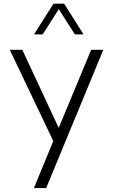

<svg xmlns="http://www.w3.org/2000/svg" viewBox="-20 -752 599 1017"><path d="M422.4 -569.8H376.5L291.5 -703.6L206.1 -569.8H160.2L263.2 -732.4H319.8ZM224.6 244.1H159.7L262.2 -4.9L31.7 -488.3H98.1L291 -74.7L462.9 -488.3H527.3Z"/></svg>

Font: Kumbh Sans Light
Style: Regular
Weight: 300
Version: Version 1.004